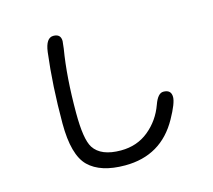

<svg xmlns="http://www.w3.org/2000/svg" viewBox="-115 -918 1230 1110"><g transform="rotate(-15 500.0 -362.5)"><path d="M238.3 -696.3Q249 -778.3 293.5 -778.3Q337.9 -778.3 337.9 -735.4L333 -691.4Q305.7 -528.3 305.7 -313.5Q305.7 -155.3 338.9 -103.5Q381.8 -37.1 501 -37.1Q597.7 -37.1 667.5 -94.2Q737.3 -151.4 768.6 -238.3Q791 -301.8 824.2 -301.8Q871.1 -301.8 871.1 -257.8Q871.1 -221.7 823.2 -135.7Q718.8 52.7 502 52.7Q355.5 52.7 284.7 -16.6Q213.9 -85.9 213.9 -275.4Q213.9 -501 238.3 -696.3Z"/></g></svg>

Font: YuPearl-Regular
Style: Regular
Weight: 400
Designer: Max Yao
Foundry: Max-Everyday
Version: Version 1.011; ttfautohint (v1.8.3)